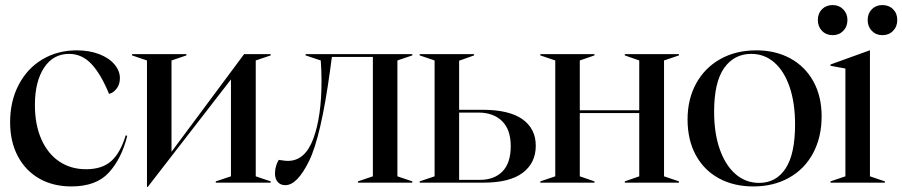

<svg xmlns="http://www.w3.org/2000/svg" viewBox="-20 -722 3567 759"><path d="M20 -239Q20 -322 54 -387Q88 -452 148 -487.5Q208 -523 283 -523Q333 -523 372 -508Q411 -493 432.5 -467.5Q454 -442 454 -413Q454 -388 440.5 -371Q427 -354 411 -351Q379 -429 341.5 -469Q304 -509 253 -509Q190 -509 154 -454Q118 -399 118 -307Q118 -229 143.5 -171.5Q169 -114 214.5 -83.5Q260 -53 320 -53Q384 -53 420 -85.5Q456 -118 477 -187L483 -185Q461 -96 411 -40.5Q361 15 262 15Q190 15 135.5 -16Q81 -47 50.5 -104.5Q20 -162 20 -239Z M561 -483 502 -503V-508H717V-503L658 -483V-122L945 -508H1050V-503L991 -483V-25L1050 -5V0H833V-5L893 -25V-408L564 17H561Z M1067 -37Q1067 -52 1071.5 -66.5Q1076 -81 1082 -90Q1085 -90 1096.5 -88Q1108 -86 1118 -86Q1186 -86 1218.5 -173.5Q1251 -261 1251 -401Q1251 -444 1248 -483L1188 -503V-508H1610V-503L1551 -483V-25L1610 -5V0H1395V-5L1454 -25V-497H1292L1285 -445Q1249 -182 1202 -86Q1155 10 1108 10Q1089 10 1078 -2.5Q1067 -15 1067 -37Z M1639 -5 1698 -25V-483L1639 -503V-508H1854V-503L1795 -482V-288H1887Q1993 -288 2045.5 -250.5Q2098 -213 2098 -146Q2098 -78 2046.5 -39Q1995 0 1892 0H1639ZM1877 -11Q1934 -11 1966.5 -44.5Q1999 -78 1999 -144Q1999 -210 1964.5 -243.5Q1930 -277 1871 -277H1795V-11Z M2116 -5 2175 -25V-483L2116 -503V-508H2330V-503L2272 -483V-286H2507V-483L2450 -503V-508H2664V-503L2605 -483V-25L2664 -5V0H2450V-5L2507 -25V-275H2272V-25L2330 -5V0H2116Z M2698 -250Q2698 -330 2732 -392Q2766 -454 2827.5 -488.5Q2889 -523 2970 -523Q3046 -523 3104.5 -491Q3163 -459 3195.5 -400Q3228 -341 3228 -262Q3228 -180 3194.5 -117Q3161 -54 3099.5 -19.5Q3038 15 2958 15Q2881 15 2822 -17Q2763 -49 2730.5 -109Q2698 -169 2698 -250ZM2981 1Q3048 1 3085.5 -56Q3123 -113 3123 -230Q3123 -315 3101.5 -378Q3080 -441 3041 -475Q3002 -509 2950 -509Q2882 -509 2842.5 -453Q2803 -397 2803 -280Q2803 -195 2825.5 -131.5Q2848 -68 2888 -33.5Q2928 1 2981 1Z M3263 -5 3322 -25V-451L3263 -462V-467L3418 -523H3419V-25L3478 -5V0H3263ZM3410 -643Q3410 -669 3426.5 -685.5Q3443 -702 3468 -702Q3494 -702 3510.5 -685.5Q3527 -669 3527 -643Q3527 -617 3510.5 -600Q3494 -583 3468 -583Q3443 -583 3426.5 -600Q3410 -617 3410 -643ZM3272 -702Q3297 -702 3313.5 -685Q3330 -668 3330 -643Q3330 -617 3313.5 -600Q3297 -583 3272 -583Q3246 -583 3229.5 -600Q3213 -617 3213 -643Q3213 -669 3229.5 -685.5Q3246 -702 3272 -702Z"/></svg>

Font: Nyght Serif
Style: Regular
Weight: 400
Designer: Maksym Kobuzan
Version: Version 0.410;July 4, 2025;FontCreator 15.0.0.2958 64-bit